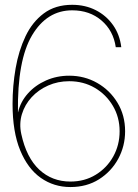

<svg xmlns="http://www.w3.org/2000/svg" viewBox="-20 -755 561 783"><path d="M267.1 7.8Q199.7 7.8 146.5 -29.5Q93.3 -66.9 62.3 -142.1Q31.2 -217.3 31.2 -331.1Q31.2 -404.8 43.7 -476.6Q56.2 -548.3 84 -606.9Q111.8 -665.5 158.7 -700.4Q205.6 -735.4 274.4 -735.4Q327.6 -735.4 370.4 -713.6Q413.1 -691.9 440.7 -653.1Q468.3 -614.3 474.6 -562.5H452.1Q442.4 -629.9 394 -671.4Q345.7 -712.9 274.4 -712.9Q171.4 -712.9 110.8 -611.1Q50.3 -509.3 53.2 -297.4H53.7Q63.5 -339.8 93.5 -373.5Q123.5 -407.2 167.5 -426.8Q211.4 -446.3 262.2 -446.3Q324.7 -446.3 376.5 -416.7Q428.2 -387.2 459.2 -335.9Q490.2 -284.7 490.2 -219.7Q490.2 -159.2 462.2 -107.4Q434.1 -55.7 384 -23.9Q334 7.8 267.1 7.8ZM267.1 -14.6Q325.2 -14.6 370.6 -42.5Q416 -70.3 441.9 -116.9Q467.8 -163.6 467.8 -219.7Q467.8 -276.9 440.4 -323.2Q413.1 -369.6 366.7 -396.7Q320.3 -423.8 262.2 -423.8Q215.8 -423.8 176.3 -406.2Q136.7 -388.7 108.9 -358.4Q81.1 -328.1 69.3 -289.3Q57.6 -250.5 66.9 -208Q87.9 -111.8 140.1 -63.2Q192.4 -14.6 267.1 -14.6Z"/></svg>

Font: Inter Display Thin
Style: Regular
Weight: 100
Designer: Rasmus Andersson
Foundry: rsms
Version: Version 4.000;git-a52131595